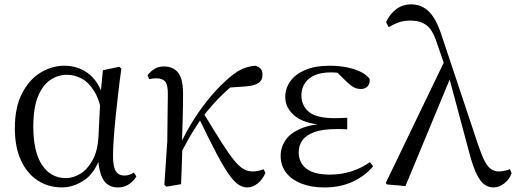

<svg xmlns="http://www.w3.org/2000/svg" viewBox="-20 -825 2312 860"><path d="M256.8 14.4Q196.7 14.4 148.8 -16.7Q100.9 -47.8 73.7 -107.2Q46.5 -166.5 46.5 -250.6Q46.5 -344.2 78.6 -406.4Q110.6 -468.5 161.3 -499.6Q212.1 -530.6 268.2 -530.6Q335.2 -530.6 383.5 -489.4Q431.8 -448.1 451.7 -358.5H459.3L437.5 -312.6Q425.5 -379.3 401.1 -418.1Q376.6 -456.9 345.2 -473.4Q313.8 -490 279.7 -490Q239.8 -490 205.5 -467Q171.2 -444 150.2 -392.9Q129.2 -341.7 129.2 -257.8Q129.2 -144.9 168.3 -86Q207.4 -27.2 275.4 -27.2Q307.3 -27.2 339 -46.2Q370.8 -65.2 394.1 -106.4Q417.3 -147.6 421.1 -212.9L430.4 -403.1L441 -510.5L513.8 -525.8L523.8 -518.4Q516.4 -466.9 509.8 -410.4Q503.2 -353.9 497.7 -299.8Q492.2 -245.7 489.2 -200.8Q486.2 -155.9 486.2 -126.6Q486.2 -76.9 499.2 -57.8Q512.2 -38.7 536.6 -38.7Q550.4 -38.7 560.2 -42.6Q570 -46.5 579.5 -52L590.8 -34.9Q578.5 -13.4 557.2 0.6Q535.9 14.6 508.4 14.6Q466 14.6 444.4 -17.4Q422.8 -49.4 418.1 -127.8L430.9 -128.2Q406.3 -50.9 357.8 -18.3Q309.4 14.4 256.8 14.4Z M726 11.1 716.2 3.1 729.3 -191.8 731.8 -402.2Q732.6 -443.1 720.6 -458.6Q708.6 -474.2 680.2 -474.2Q671.6 -474.2 664 -473.3Q656.3 -472.4 648.5 -470.4L641.1 -488Q652.4 -503.6 670.7 -515.5Q689 -527.4 713.6 -527.4Q756.5 -527.4 778.7 -498.4Q800.9 -469.3 799.9 -397.8Q799.9 -346.1 798.1 -289.8Q796.3 -233.4 794.8 -177.6L797 -174.4Q795.8 -130 794.4 -86.7Q793.1 -43.4 791.1 0ZM784.7 -128.6 770.1 -155.3H777.2L784.1 -171Q812 -232.9 848.3 -289.9Q884.5 -346.8 925.6 -395.1Q966.8 -443.4 1008.1 -478.1Q1042.9 -507.7 1070.9 -518.4Q1098.8 -529 1123.7 -530.6Q1136.6 -527.2 1146.2 -518.5Q1155.7 -509.8 1155.7 -489.9Q1155.7 -464.7 1136.8 -452.6Q1117.9 -440.5 1080.1 -437.9L990.1 -431.6L1062.1 -474.7Q1017.4 -441.2 974.4 -399.5Q931.4 -357.7 886.8 -300.4L881.2 -293.4Q863.3 -266.1 848.9 -243.4Q834.6 -220.8 819.8 -194.4Q805 -168.1 784.7 -128.6ZM1087.4 14.6Q1065.6 14.6 1044.9 -0.4Q1024.3 -15.4 1000.6 -50.5Q976.8 -85.6 945.6 -145.5Q914.4 -205.4 870.8 -295.8L892 -317.2Q939.7 -238.7 971.9 -188Q1004 -137.3 1027.2 -108.6Q1050.4 -79.9 1069.8 -68.5Q1089.2 -57.1 1111.3 -57.1Q1126 -57.1 1138.9 -60.3Q1151.9 -63.4 1160.5 -67L1168.9 -50.7Q1155.1 -19.1 1132.9 -2.2Q1110.7 14.6 1087.4 14.6Z M1433.3 14.6Q1375 14.6 1330.7 -2.5Q1286.3 -19.6 1261.7 -51.5Q1237.1 -83.4 1237.1 -126.7Q1237.1 -165.3 1258.9 -197.3Q1280.7 -229.3 1328.5 -249.5Q1376.3 -269.8 1453.7 -271.6V-263.4Q1350.9 -266.8 1304.3 -302.9Q1257.7 -339 1257.7 -390.7Q1257.7 -428.3 1279.7 -460Q1301.6 -491.8 1346.1 -511.2Q1390.6 -530.6 1457.8 -530.6Q1493.9 -530.6 1528.4 -524.4Q1563 -518.1 1591.3 -505.3Q1619.6 -492.4 1635.6 -471.9Q1638.2 -450.8 1626.8 -438.7Q1615.5 -426.5 1597.6 -426.5Q1580.7 -426.5 1567.7 -432.4Q1554.7 -438.4 1534.9 -456.8L1477.6 -512.6L1533.7 -511.5L1543 -491.9Q1517.4 -496.3 1499.7 -498.5Q1482.1 -500.7 1462.7 -500.7Q1398 -500.7 1364 -472.4Q1330.1 -444.1 1330.1 -397.6Q1330.1 -351.6 1364 -323.6Q1397.8 -295.7 1479.2 -295.7Q1491.3 -295.7 1504.2 -296.2Q1517.1 -296.7 1535.3 -297.7V-245.7Q1515.9 -246.9 1506.4 -246.9Q1497 -246.9 1488.6 -246.9Q1423.1 -246.9 1386.1 -232.6Q1349.1 -218.4 1333.6 -195.2Q1318 -172 1318 -143.3Q1318 -95.8 1352.7 -69.3Q1387.4 -42.9 1457.6 -42.9Q1508.3 -42.9 1553.3 -57.2Q1598.3 -71.5 1636.9 -98.8L1651.3 -80.5Q1617.8 -38.9 1561.8 -12.1Q1505.9 14.6 1433.3 14.6Z M1712.7 1 1708.3 -6.2 1974.2 -558.1 2001.4 -486.1 1796.1 8.4ZM2189.2 14.6Q2169.9 14.6 2151.5 2.7Q2133.1 -9.3 2116.1 -42.8Q2099 -76.4 2081.9 -141L1990.2 -483.6L1987.4 -486.2L1937 -632.1Q1918.2 -692 1889.9 -712.4Q1861.5 -732.9 1818 -732.9Q1788.6 -732.9 1765 -724.4Q1741.5 -716 1720.8 -703.2L1709.3 -725.9Q1726.7 -762.8 1755.1 -784.1Q1783.4 -805.5 1821.6 -805.5Q1868.9 -805.5 1901.9 -772.5Q1934.8 -739.6 1958.9 -664.1L2122 -175Q2138 -127.8 2151.6 -102.3Q2165.2 -76.9 2180.4 -67Q2195.6 -57.1 2213.9 -57.1Q2223.5 -57.1 2237.6 -59.5Q2251.7 -61.9 2264.1 -67.4L2271.7 -49.1Q2262 -21.5 2238.5 -3.4Q2215 14.6 2189.2 14.6Z"/></svg>

Font: Noto Serif SC
Style: Regular
Weight: 200
Designer: Ryoko NISHIZUKA 西塚涼子 (kana & ideographs); Frank Grießhammer (Latin, Greek & Cyrillic); Wenlong ZHANG 张文龙 (bopomofo); San
Foundry: Adobe
Version: Version 2.001;hotconv 1.1.0;makeotfexe 2.6.0